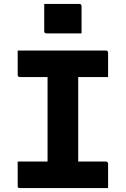

<svg xmlns="http://www.w3.org/2000/svg" viewBox="-20 -957 640 977"><path d="M378 -85H218L222 -131Q222 -147 222 -168Q222 -189 222 -205Q222 -256 222 -307Q222 -358 222 -409.5Q222 -461 222 -512.5Q222 -564 222 -615H382L378 -569Q378 -553 378 -532.5Q378 -512 378 -495Q378 -444 378 -392.5Q378 -341 378 -289.5Q378 -238 378 -187Q378 -136 378 -85ZM530 0H81Q78 0 76 -0.5Q74 -1 72.5 -2.5Q71 -4 70.5 -6Q70 -8 70 -11Q70 -33 70 -53Q70 -73 70 -93Q70 -113 70 -135H518Q522 -135 524.5 -133.5Q527 -132 528.5 -130Q530 -128 530 -124Q530 -102 530 -82Q530 -62 530 -42Q530 -22 530 0ZM70 -700H518Q524 -700 527 -697Q530 -694 530 -689Q530 -672 530 -657Q530 -642 530 -627Q530 -612 530 -597Q530 -582 530 -565H81Q76 -565 73 -568Q70 -571 70 -576Q70 -593 70 -608Q70 -623 70 -638Q70 -653 70 -668.5Q70 -684 70 -700ZM205 -937Q226 -937 248.5 -937Q271 -937 294.5 -937Q318 -937 340.5 -937Q363 -937 384 -937Q389 -937 392 -934Q395 -931 395 -926V-787Q374 -787 351.5 -787Q329 -787 305.5 -787Q282 -787 259.5 -787Q237 -787 216 -787Q211 -787 208 -790Q205 -793 205 -798Z"/></svg>

Font: Recursive Monospace ExtraBold
Style: Regular
Weight: 800
Version: Version 1.047